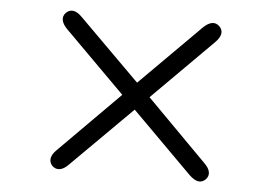

<svg xmlns="http://www.w3.org/2000/svg" viewBox="-45 -700 973 688"><g transform="rotate(5 441.5 -356.0)"><path d="M224 -90 442 -307 659 -90C682 -68 701 -65 717 -80C733 -96 729 -117 707 -138L491 -356L708 -573C730 -595 734 -615 718 -631C702 -647 682 -643 660 -622L442 -404L224 -621C203 -643 182 -647 166 -631C151 -616 154 -595 176 -573L393 -356L176 -138C154 -117 151 -96 166 -80C182 -65 203 -68 224 -90Z"/></g></svg>

Font: 寒蝉半圆体
Style: Regular
Weight: 400
Designer: Yoshimichi Ohira & Warren
Foundry: ChillType
Version: Version 1.800;Glyphs 3.1.1 (3135)